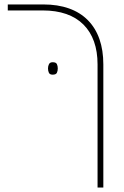

<svg xmlns="http://www.w3.org/2000/svg" viewBox="-20 -604 560 864"><path d="M419 240V-314Q419 -372 403 -417Q387 -462 355.5 -493.5Q324 -525 278 -541Q232 -557 172 -557H15V-584H175Q240 -584 290.5 -566Q341 -548 375.5 -513Q410 -478 427.5 -428Q445 -378 445 -314V240ZM196 -296Q196 -307 200.5 -315.5Q205 -324 217 -324Q232 -324 236 -315.5Q240 -307 240 -296Q240 -285 236 -276.5Q232 -268 217 -268Q204 -268 200 -276.5Q196 -285 196 -296Z"/></svg>

Font: Noto Sans Hebrew Thin
Style: Regular
Weight: 250
Designer: Monotype Design Team
Foundry: Monotype Imaging Inc.
Version: Version 2.003